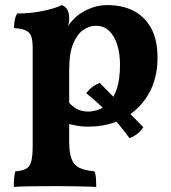

<svg xmlns="http://www.w3.org/2000/svg" viewBox="-20 -487 671 752"><path d="M34 245Q34 224 35.5 209.5Q37 195 40 184Q67 182 82 174Q97 166 102.5 144.5Q108 123 108 84V-296Q108 -325 103.5 -341.5Q99 -358 83.5 -366.5Q68 -375 35 -377Q35 -392 37.5 -406.5Q40 -421 47 -434Q100 -434 149.5 -444.5Q199 -455 222 -467Q236 -462 243.5 -449.5Q251 -437 251 -413Q251 -398 245.5 -380.5Q240 -363 230 -337L251 -316V69Q251 112 260.5 136Q270 160 291.5 170.5Q313 181 350 184Q355 196 356 212Q357 228 357 245Q340 244 314.5 243.5Q289 243 260 242.5Q231 242 203 242Q158 242 110 242.5Q62 243 34 245ZM324 9Q301 9 282 5.5Q263 2 240 -4V-97Q257 -75 277 -62.5Q297 -50 326 -50Q344 -50 365.5 -57.5Q387 -65 406.5 -84.5Q426 -104 438 -140.5Q450 -177 450 -234Q450 -276 439.5 -310.5Q429 -345 408 -365.5Q387 -386 355 -386Q330 -386 306 -369.5Q282 -353 266.5 -315.5Q251 -278 251 -216L212 -318Q228 -357 242 -378.5Q256 -400 268 -411Q279 -424 298.5 -436.5Q318 -449 344 -458Q370 -467 400 -467Q459 -467 502.5 -445Q546 -423 571.5 -377.5Q597 -332 597 -260Q597 -181 562.5 -120Q528 -59 467 -25Q406 9 324 9ZM487 54Q453 6 410.5 -37.5Q368 -81 318 -122Q328 -136 342 -146.5Q356 -157 371 -162L541 11Q524 40 487 54Z"/></svg>

Font: Vollkorn
Style: Bold
Weight: 700
Designer: Friedrich Althausen
Foundry: Friedrich Althausen
Version: Version 5.000